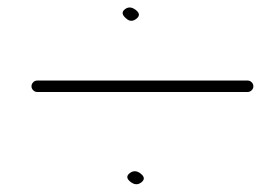

<svg xmlns="http://www.w3.org/2000/svg" viewBox="-20 -542 733 503"><path d="M320 -88.5C310.8 -81.5 311.4 -73.9 321.6 -65.8C331.8 -57.6 341.5 -57.2 350.6 -64.5C359.4 -71.5 358.8 -79 348.8 -87C338.8 -95 329.2 -95.5 320 -88.5ZM306.9 -517.5C298.1 -510.5 299.6 -502.3 311.3 -493C319.6 -485.7 328.3 -485.7 337.5 -493C346.7 -500.3 346 -508 335.6 -516C325.2 -524 315.6 -524.5 306.9 -517.5ZM62.5 -316C62.5 -312 64 -308.5 67 -305.5C70 -302.5 73.5 -301 77.5 -301H628.8C632.8 -301 636.3 -302.5 639.3 -305.5C642.3 -308.5 643.8 -312 643.8 -316C643.8 -320 642.3 -323.5 639.3 -326.5C636.3 -329.5 632.8 -331 628.8 -331H77.5C73.5 -331 70 -329.5 67 -326.5C64 -323.5 62.5 -320 62.5 -316Z"/></svg>

Font: Proton
Style: ExBdExt
Weight: 500
Version: Version 1.017